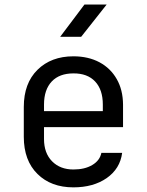

<svg xmlns="http://www.w3.org/2000/svg" viewBox="-20 -805 639 835"><path d="M241.7 -645 347.2 -785.2H443.8L333 -645ZM299.3 9.8Q202.1 9.8 143.1 -48.3Q83.5 -106.9 83.5 -210V-339.8Q83.5 -442.9 143.1 -501.5Q202.6 -560.1 299.3 -560.1Q363.8 -560.1 412.6 -534.2Q460.9 -508.3 487.8 -460.9Q514.6 -414.1 515.1 -350.1V-252H171.4V-200.2Q171.4 -139.2 206.5 -103.5Q241.7 -67.9 299.3 -67.9Q348.6 -67.9 381.3 -87.4Q414.1 -106.9 420.9 -140.1H511.2Q502.4 -71.3 443.8 -30.3Q385.7 9.8 299.3 9.8ZM171.4 -321.8H427.2V-350.1Q427.2 -415 393.6 -450.7Q359.9 -486.3 299.3 -485.8Q238.3 -485.8 205.1 -450.7Q171.4 -415 171.4 -350.1Z"/></svg>

Font: UDEV Gothic 35
Style: Regular
Weight: 400
Version: v2.1.0; ttfautohint (v1.8.4.7-5d5b-dirty) -l 6 -r 45 -G 200 